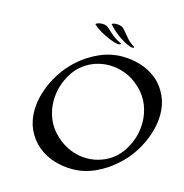

<svg xmlns="http://www.w3.org/2000/svg" viewBox="-118 -923 998 1039"><g transform="rotate(15 381.5 -403.5)"><path d="M439 -711Q420 -714 393 -725Q366 -736 340 -751.5Q314 -767 298 -782Q295 -785 306 -790Q317 -795 333 -795Q347 -795 356 -791Q364 -788 377.5 -775Q391 -762 409.5 -747Q428 -732 450 -722Q458 -719 458 -716Q458 -713 451.5 -711.5Q445 -710 439 -711ZM512 -714Q493 -720 468 -734.5Q443 -749 420 -768.5Q397 -788 383 -805Q381 -809 392.5 -812Q404 -815 420 -813Q433 -811 442 -806Q449 -801 461 -786.5Q473 -772 488.5 -754Q504 -736 525 -723Q532 -720 532 -716Q531 -713 524.5 -712.5Q518 -712 512 -714ZM378 7Q325 7 275 -8.5Q225 -24 185 -57Q145 -90 120 -143Q99 -190 99 -246Q99 -299 117 -354.5Q135 -410 168 -461.5Q201 -513 246 -553Q297 -598 358.5 -625Q420 -652 484 -652Q537 -652 586.5 -637Q636 -622 677 -589Q718 -556 742 -503Q763 -457 763 -401Q763 -348 745 -292Q727 -236 694 -184.5Q661 -133 615 -93Q565 -48 504 -20.5Q443 7 378 7ZM438 -70Q482 -70 522 -85Q562 -100 593 -127Q630 -159 655.5 -215Q681 -271 681 -335Q681 -383 662.5 -431Q644 -479 601 -519Q562 -555 517.5 -571.5Q473 -588 429 -588Q386 -588 346 -573.5Q306 -559 274 -531Q237 -500 211.5 -443.5Q186 -387 186 -323Q186 -275 204.5 -227.5Q223 -180 266 -140Q305 -104 349.5 -87Q394 -70 438 -70ZM439 -711Q420 -714 393 -725Q366 -736 340 -751.5Q314 -767 298 -782Q295 -785 306 -790Q317 -795 333 -795Q347 -795 356 -791Q364 -788 377.5 -775Q391 -762 409.5 -747Q428 -732 450 -722Q458 -719 458 -716Q458 -713 451.5 -711.5Q445 -710 439 -711Z"/></g></svg>

Font: Kings
Style: Regular
Weight: 400
Designer: Robert E. Leuschke
Foundry: Robert E. Leuschke
Version: Version 1.010; ttfautohint (v1.8.3)